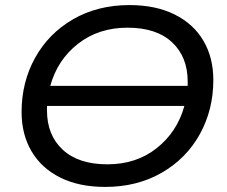

<svg xmlns="http://www.w3.org/2000/svg" viewBox="-20 -728 895 756"><path d="M820 -413Q820 -296 767 -200Q714 -104 617 -48Q520 8 394 8Q291 8 217 -29Q143 -66 104 -132.5Q65 -199 65 -287Q65 -404 118 -500Q171 -596 267.5 -652Q364 -708 490 -708Q593 -708 667.5 -671Q742 -634 781 -567.5Q820 -501 820 -413ZM178 -390H719V-407Q719 -504 657.5 -561.5Q596 -619 482 -619Q368 -619 287 -555.5Q206 -492 178 -390ZM706 -311H165V-293Q165 -196 227 -138.5Q289 -81 403 -81Q517 -81 597.5 -145Q678 -209 706 -311Z"/></svg>

Font: Montserrat Alternates Medium
Style: Italic
Weight: 500
Italic angle: -11.3°
Designer: Julieta Ulanovsky
Foundry: Julieta Ulanovsky
Version: Version 7.200